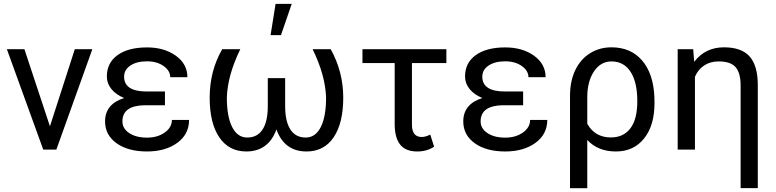

<svg xmlns="http://www.w3.org/2000/svg" viewBox="-20 -787 4081 1010"><path d="M242.7 -122.6 373.5 -528.3H465.8L276.4 0H207.5L16.1 -528.3H108.4Z M624 -148.4Q624 -110.8 659.9 -86.9Q695.8 -63 753.4 -63Q808.6 -63 846.4 -89.8Q884.3 -116.7 884.3 -156.2H974.6Q974.6 -80.6 912.4 -35.4Q850.1 9.8 753.4 9.8Q653.8 9.8 593.3 -33.4Q532.7 -76.7 532.7 -148.4Q532.7 -239.3 632.8 -271.5Q589.8 -289.1 565.9 -318.8Q542 -348.6 542 -384.3Q542 -456.5 598.4 -497.1Q654.8 -537.6 753.4 -537.6Q844.2 -537.6 905 -493.9Q965.8 -450.2 965.8 -380.9H875.5Q875.5 -415 840.6 -439.7Q805.7 -464.4 753.4 -464.4Q698.7 -464.4 665.8 -442.1Q632.8 -419.9 632.8 -383.8Q632.8 -305.7 752 -305.7H847.7V-233.4H738.3Q624 -230.5 624 -148.4Z M1244.1 -528.3Q1176.8 -390.1 1173.3 -273.4Q1173.3 -174.3 1201.2 -118.9Q1229 -63.5 1280.8 -63.5Q1333.5 -63.5 1361.1 -105.7Q1388.7 -147.9 1388.7 -229V-376H1480V-226.6Q1480.5 -146.5 1508.1 -105Q1535.6 -63.5 1587.9 -63.5Q1639.6 -63.5 1667.5 -118.7Q1695.3 -173.8 1695.3 -273.4Q1691.9 -390.1 1624.5 -528.3H1719.7Q1785.6 -409.2 1785.6 -273.4Q1785.6 -139.2 1735.1 -64.7Q1684.6 9.8 1592.8 9.8Q1475.6 9.8 1434.1 -106.4Q1414.1 -49.3 1374 -19.8Q1334 9.8 1275.9 9.8Q1184.1 9.8 1133.5 -64.7Q1083 -139.2 1083 -273.4Q1083 -413.6 1148.9 -528.3ZM1429.7 -766.6H1514.6L1458 -602.1H1403.3Z M2328.1 -455.1H2147V-131.3Q2147 -66.4 2198.2 -66.4Q2219.2 -66.4 2243.2 -79.1L2263.7 -15.6Q2226.6 9.8 2174.8 9.8Q2113.8 9.8 2085.2 -26.1Q2056.6 -62 2056.2 -133.3V-455.1H1886.7V-528.3H2328.1Z M2508.3 -148.4Q2508.3 -110.8 2544.2 -86.9Q2580.1 -63 2637.7 -63Q2692.9 -63 2730.7 -89.8Q2768.6 -116.7 2768.6 -156.2H2858.9Q2858.9 -80.6 2796.6 -35.4Q2734.4 9.8 2637.7 9.8Q2538.1 9.8 2477.5 -33.4Q2417 -76.7 2417 -148.4Q2417 -239.3 2517.1 -271.5Q2474.1 -289.1 2450.2 -318.8Q2426.3 -348.6 2426.3 -384.3Q2426.3 -456.5 2482.7 -497.1Q2539.1 -537.6 2637.7 -537.6Q2728.5 -537.6 2789.3 -493.9Q2850.1 -450.2 2850.1 -380.9H2759.8Q2759.8 -415 2724.9 -439.7Q2689.9 -464.4 2637.7 -464.4Q2583 -464.4 2550 -442.1Q2517.1 -419.9 2517.1 -383.8Q2517.1 -305.7 2636.2 -305.7H2731.9V-233.4H2622.6Q2508.3 -230.5 2508.3 -148.4Z M3196.8 -538.1Q3297.9 -538.1 3357.4 -469.2Q3417 -400.4 3422.4 -276.4L3422.9 -244.1Q3422.9 -127 3368.2 -58.6Q3313.5 9.8 3220.2 9.8Q3125 9.8 3069.3 -50.8V203.1H2978.5V-283.2Q2978.5 -360.4 3006.1 -418Q3033.7 -475.6 3083.7 -506.8Q3133.8 -538.1 3196.8 -538.1ZM3069.3 -135.7Q3109.9 -64 3193.4 -64Q3259.3 -64 3295.9 -111.6Q3332.5 -159.2 3332.5 -254.4Q3332.5 -354.5 3297.1 -409.2Q3261.7 -463.9 3196.8 -463.9Q3139.6 -463.9 3104.5 -411.1Q3069.3 -358.4 3069.3 -275.9Z M3626.5 -528.3 3631.8 -461.9Q3690.4 -538.1 3788.1 -538.1Q3880.9 -538.1 3923.3 -490Q3965.8 -441.9 3966.3 -342.3V202.6H3876V-336.9Q3876 -403.3 3849.6 -433.6Q3823.2 -463.9 3760.7 -463.9Q3715.8 -463.9 3684.1 -442.6Q3652.3 -421.4 3635.7 -383.3V0H3544.9V-528.3Z"/></svg>

Font: Noboto
Style: Regular
Weight: 400
Designer: Google
Version: Version 2.001101; 2014